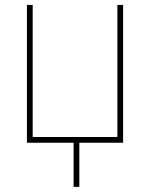

<svg xmlns="http://www.w3.org/2000/svg" viewBox="-20 -565 607 760"><path d="M467.3 -545.5V0H294V174.7H271.3V0H86.6V-545.5H109.4V-22.7H444.6V-545.5Z"/></svg>

Font: Inter UI Thin
Style: Regular
Weight: 100
Designer: Rasmus Andersson
Foundry: rsms
Version: 3.2;8d6f07862